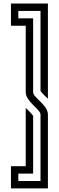

<svg xmlns="http://www.w3.org/2000/svg" viewBox="-20 -895 332 1082"><path d="M208.3 -250V125H83.3V83.3H166.7V-242.7C143.8 -271.3 128.3 -282.5 125 -287.5V41.7H41.7V166.7H250V-250C250 -303 166.7 -345.4 166.7 -375V-791.7H83.3V-833.3H208.3V-382.3C227.1 -358.8 241.5 -347.1 250 -338.5V-875H41.7V-750H125V-375C125 -322.2 208.3 -279 208.3 -250Z"/></svg>

Font: Sportrop
Style: Regular
Weight: 500
Version: Version 0.9